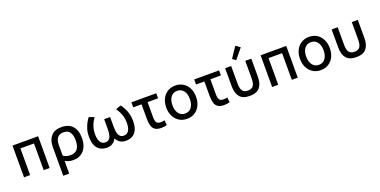

<svg xmlns="http://www.w3.org/2000/svg" viewBox="-17 -1786 5861 2964"><g transform="rotate(-20 2913.0 -304.5)"><path d="M79 0V-521H500V0H402V-438H179V0Z M656 185V-291Q656 -400 713.5 -465.5Q771 -531 882 -531Q1002 -531 1064.5 -462Q1127 -393 1127 -260Q1127 -182 1099 -120.5Q1071 -59 1017.5 -24Q964 11 886 11Q840 11 806.5 -0.5Q773 -12 754 -24V185ZM872 -75Q927 -75 960.5 -99Q994 -123 1009 -164.5Q1024 -206 1024 -260Q1024 -347 992.5 -396Q961 -445 884 -445Q824 -445 789 -405.5Q754 -366 754 -280V-110Q802 -75 872 -75Z M1441 9Q1381 9 1334 -16.5Q1287 -42 1260.5 -98.5Q1234 -155 1234 -249Q1234 -313 1251 -368.5Q1268 -424 1291.5 -466Q1315 -508 1335 -532L1420 -501Q1404 -478 1384 -442Q1364 -406 1350 -358.5Q1336 -311 1336 -254Q1336 -77 1446 -77Q1481 -77 1501.5 -94Q1522 -111 1532 -139Q1542 -167 1545 -199.5Q1548 -232 1548 -262V-420H1646V-262Q1646 -232 1649 -199.5Q1652 -167 1662 -139Q1672 -111 1692.5 -94Q1713 -77 1748 -77Q1858 -77 1858 -254Q1858 -311 1844 -358.5Q1830 -406 1810 -442Q1790 -478 1774 -501L1859 -532Q1879 -508 1902.5 -466Q1926 -424 1942.5 -368.5Q1959 -313 1959 -249Q1959 -155 1932.5 -98.5Q1906 -42 1859.5 -16.5Q1813 9 1752 9Q1645 9 1596 -87Q1549 9 1441 9Z M2335 9Q2268 9 2232 -15.5Q2196 -40 2182.5 -86.5Q2169 -133 2169 -197V-438H2032V-521H2441V-438H2268V-193Q2268 -125 2288 -101Q2308 -77 2352 -77Q2373 -77 2387.5 -79Q2402 -81 2417 -85L2426 -4Q2412 1 2388.5 5Q2365 9 2335 9Z M2755 13Q2683 13 2628 -21Q2573 -55 2541.5 -116.5Q2510 -178 2510 -261Q2510 -342 2541.5 -403.5Q2573 -465 2628.5 -499Q2684 -533 2755 -533Q2827 -533 2882 -499Q2937 -465 2968.5 -403.5Q3000 -342 3000 -261Q3000 -178 2969 -116.5Q2938 -55 2883 -21Q2828 13 2755 13ZM2755 -74Q2822 -74 2860 -124.5Q2898 -175 2898 -261Q2898 -346 2860 -396Q2822 -446 2755 -446Q2689 -446 2650.5 -396Q2612 -346 2612 -261Q2612 -175 2650.5 -124.5Q2689 -74 2755 -74Z M3367 9Q3300 9 3264 -15.5Q3228 -40 3214.5 -86.5Q3201 -133 3201 -197V-438H3064V-521H3473V-438H3300V-193Q3300 -125 3320 -101Q3340 -77 3384 -77Q3405 -77 3419.5 -79Q3434 -81 3449 -85L3458 -4Q3444 1 3420.5 5Q3397 9 3367 9Z M3787 12Q3671 12 3621.5 -50.5Q3572 -113 3572 -223V-521H3671V-233Q3671 -147 3699.5 -111Q3728 -75 3787 -75Q3846 -75 3874.5 -111Q3903 -147 3903 -233V-521H4002V-223Q4002 -113 3952.5 -50.5Q3903 12 3787 12ZM3775 -578 3721 -618 3838 -794 3910 -742Z M4155 0V-521H4576V0H4478V-438H4255V0Z M4952 13Q4880 13 4825 -21Q4770 -55 4738.5 -116.5Q4707 -178 4707 -261Q4707 -342 4738.5 -403.5Q4770 -465 4825.5 -499Q4881 -533 4952 -533Q5024 -533 5079 -499Q5134 -465 5165.5 -403.5Q5197 -342 5197 -261Q5197 -178 5166 -116.5Q5135 -55 5080 -21Q5025 13 4952 13ZM4952 -74Q5019 -74 5057 -124.5Q5095 -175 5095 -261Q5095 -346 5057 -396Q5019 -446 4952 -446Q4886 -446 4847.5 -396Q4809 -346 4809 -261Q4809 -175 4847.5 -124.5Q4886 -74 4952 -74Z M5537 12Q5421 12 5371.5 -50.5Q5322 -113 5322 -223V-521H5421V-233Q5421 -147 5449.5 -111Q5478 -75 5537 -75Q5596 -75 5624.5 -111Q5653 -147 5653 -233V-521H5752V-223Q5752 -113 5702.5 -50.5Q5653 12 5537 12Z"/></g></svg>

Font: Ubuntu Sans Medium
Style: Regular
Weight: 500
Designer: Dalton Maag Ltd
Foundry: Dalton Maag Ltd
Version: Version 1.006; ttfautohint (v1.8.4.7-5d5b)